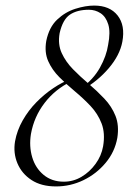

<svg xmlns="http://www.w3.org/2000/svg" viewBox="-20 -656 480 689"><path d="M181 13Q128 13 93 -10Q58 -33 42.5 -70Q27 -107 34 -149Q41 -188 61.5 -224Q82 -260 110.5 -289Q139 -318 171 -339.5Q203 -361 233 -372L236 -364Q178 -336 140 -286.5Q102 -237 91 -175Q84 -131 95.5 -92Q107 -53 136.5 -28.5Q166 -4 209 -4Q243 -4 272.5 -21.5Q302 -39 323 -68Q344 -97 350 -131Q358 -178 344.5 -213Q331 -248 305 -275.5Q279 -303 249 -328Q219 -353 193 -379Q167 -405 153 -436.5Q139 -468 146 -509Q156 -558 185 -585.5Q214 -613 250.5 -624.5Q287 -636 318 -636Q374 -636 402 -600.5Q430 -565 419 -506Q410 -458 370.5 -411.5Q331 -365 275 -333L271 -339Q315 -371 338.5 -413Q362 -455 368 -495Q377 -541 368.5 -568.5Q360 -596 341 -608.5Q322 -621 299 -621Q257 -621 231 -603.5Q205 -586 194 -537Q187 -497 201.5 -465.5Q216 -434 242 -407.5Q268 -381 298 -355.5Q328 -330 354.5 -302Q381 -274 394.5 -240Q408 -206 401 -161Q392 -111 359 -71.5Q326 -32 279.5 -9.5Q233 13 181 13Z"/></svg>

Font: Cormorant Infant Light
Style: Italic
Weight: 300
Italic angle: -10°
Designer: Christian Thalmann (Catharsis Fonts)
Foundry: Catharsis Fonts
Version: Version 4.001